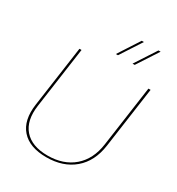

<svg xmlns="http://www.w3.org/2000/svg" viewBox="-208 -1022 1075 1164"><g transform="rotate(30 329.0 -440.5)"><path d="M576.2 -234.9Q559.6 -117.7 484.6 -54Q409.7 9.8 292 9.8Q174.3 9.8 117.9 -54Q61.5 -117.7 78.1 -234.9L138.2 -660.2H152.8L92.8 -234.9Q77.1 -124.5 130.1 -63.7Q183.1 -2.9 293.9 -2.9Q404.3 -2.9 474.9 -63.7Q545.4 -124.5 561 -234.9L621.1 -660.2H636.2ZM345.2 -743.2 440.9 -891.1H456.1L359.9 -743.2ZM461.9 -743.2 558.1 -891.1H573.2L477.1 -743.2Z"/></g></svg>

Font: Human Sans Thin
Style: Italic
Weight: 100
Italic angle: -8°
Designer: Tim Radville
Foundry: Continuum
Version: Version 1.000;FEAKit 1.0